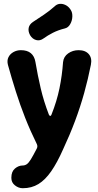

<svg xmlns="http://www.w3.org/2000/svg" viewBox="-20 -781 520 1014"><path d="M100 213Q78 213 59 198Q40 183 40 159V157Q40 125 59 109Q78 93 100 93Q111 93 121 86.5Q131 80 143 60.5Q155 41 174 4Q180 -7 175 -19Q140 -90 113 -158.5Q86 -227 64 -296.5Q42 -366 22 -438Q16 -461 24.5 -478.5Q33 -496 51 -506Q69 -516 90 -516Q124 -516 143 -500Q162 -484 167 -454Q179 -383 195 -314.5Q211 -246 238 -176Q241 -169 245.5 -169Q250 -169 252 -176Q280 -246 294 -314Q308 -382 313 -453Q316 -482 340 -499Q364 -516 395 -516Q431 -516 449 -495Q467 -474 460 -439Q445 -363 424.5 -289.5Q404 -216 376.5 -142.5Q349 -69 313 8Q282 78 250.5 123.5Q219 169 183 191Q147 213 100 213ZM210 -578Q191 -564 171 -569.5Q151 -575 139 -595L138 -597Q128 -616 131.5 -634Q135 -652 154 -665Q183 -684 212 -703.5Q241 -723 268 -747Q280 -759 295 -760.5Q310 -762 325 -755Q340 -748 350 -734L354 -728Q363 -714 362 -692.5Q361 -671 350.5 -653Q340 -635 323 -631Q287 -622 259.5 -608Q232 -594 210 -578Z"/></svg>

Font: Winky Sans SemiBold
Style: Regular
Weight: 600
Designer: Simon Atzbach
Foundry: typofactur
Version: Version 1.205